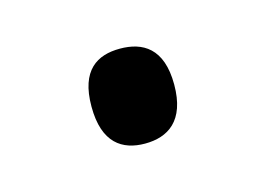

<svg xmlns="http://www.w3.org/2000/svg" viewBox="-35 -463 295 213"><g transform="rotate(-15 112.5 -356.5)"><path d="M112 -302C138 -302 160 -315 160 -357C160 -399 138 -411 112 -411C86 -411 65 -399 65 -357C65 -315 86 -302 112 -302Z"/></g></svg>

Font: Noto Serif Georgian Light
Style: Regular
Weight: 300
Designer: Monotype Design Team, Akaki Razmadze
Foundry: Google LLC
Version: Version 2.003